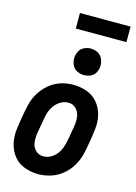

<svg xmlns="http://www.w3.org/2000/svg" viewBox="-139 -1017 778 1098"><g transform="rotate(15 250.0 -468.0)"><path d="M306 -607Q286 -607 266.5 -616Q247 -625 237.5 -644.5Q228 -664 228 -685Q228 -706 237.5 -725.5Q247 -745 266.5 -754.5Q286 -764 306 -764Q327 -764 346.5 -754.5Q366 -745 375.5 -725.5Q385 -706 385 -685Q385 -664 375.5 -644.5Q366 -625 346.5 -616Q327 -607 306 -607ZM201 8Q159 8 120 -6Q81 -20 56 -50.5Q31 -81 21 -120.5Q11 -160 15.5 -202.5Q20 -245 28 -287Q34 -324 42.5 -360Q51 -396 71 -429.5Q91 -463 122 -489Q153 -515 189 -526.5Q225 -538 263 -538H264Q306 -538 344.5 -524Q383 -510 408.5 -479.5Q434 -449 444 -409.5Q454 -370 449 -327.5Q444 -285 437 -243Q431 -206 422.5 -170Q414 -134 393.5 -100Q373 -66 342 -40.5Q311 -15 274 -3.5Q237 8 201 8ZM202 -98Q229 -98 253 -114Q277 -130 290.5 -154.5Q304 -179 310 -205Q316 -231 320 -257Q325 -284 329.5 -312Q334 -340 330.5 -367Q327 -394 308.5 -413Q290 -432 263 -432Q236 -432 212 -416Q188 -400 174 -375.5Q160 -351 154.5 -325Q149 -299 145 -273Q140 -246 135.5 -218Q131 -190 134 -163Q137 -136 155.5 -117Q174 -98 202 -98ZM193 -852V-944H493V-852Z"/></g></svg>

Font: Iosevka SS08
Style: Bold Italic
Weight: 700
Italic angle: -10°
Monospace: yes
Designer: Belleve Invis
Foundry: Belleve Invis
Version: 2.1.0; ttfautohint (v1.8.2)